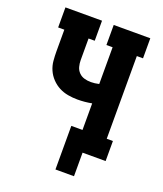

<svg xmlns="http://www.w3.org/2000/svg" viewBox="-157 -837 915 1080"><g transform="rotate(20 300.0 -297.0)"><path d="M305 141V-120H372V-279Q350 -275 329 -273Q308 -271 286 -271Q258 -271 229.5 -276Q201 -281 176 -294Q151 -307 131 -328Q111 -349 99.5 -375Q88 -401 85.5 -429.5Q83 -458 83 -486V-615H46V-735H265V-615H228V-486Q228 -466 233 -447Q238 -428 251.5 -414Q265 -400 284 -394.5Q303 -389 323 -389Q335 -389 347 -390.5Q359 -392 372 -395V-615H335V-735H554V-615H517V-120H554V0H416V141Z"/></g></svg>

Font: Iosevka Curly Slab HvEx
Style: Regular
Weight: 900
Width: 7
Monospace: yes
Designer: Belleve Invis
Foundry: Belleve Invis
Version: Version 11.1.0; ttfautohint (v1.8.3)